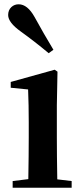

<svg xmlns="http://www.w3.org/2000/svg" viewBox="-20 -875 386 895"><path d="M207 -627Q141 -682 77 -728Q18 -770 18 -805Q18 -828 33 -842Q47 -855 67 -855Q108 -855 141 -796Q182 -721 229 -643ZM314 -31V0H39V-31L112 -40Q114 -154 114 -235V-306Q114 -386 111 -458L30 -466V-493L235 -550L248 -541L245 -385V-235Q245 -153 247 -39Z"/></svg>

Font: Source Han Serif JP
Style: Bold
Weight: 700
Designer: Ryoko NISHIZUKA  (kana & ideographs); Frank Grießhammer (Latin, Greek & Cyrillic); Wenlong ZHANG  (bopomofo); Sandoll Co
Foundry: Adobe Systems Incorporated
Version: Version 1.000;PS 1;hotconv 16.6.53;makeotf.lib2.5.65590